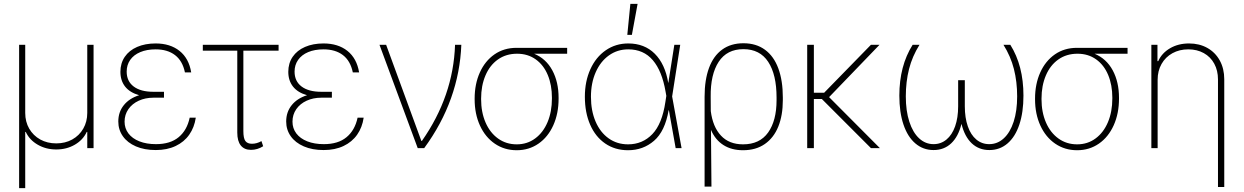

<svg xmlns="http://www.w3.org/2000/svg" viewBox="-20 -760 6381 985"><path d="M78.1 -530.3H109.4V-180.7Q109.4 -135.3 129.9 -99.9Q150.4 -64.5 186.5 -44.4Q222.7 -24.4 268.6 -24.4Q314.5 -24.4 350.6 -44.4Q386.7 -64.5 407.2 -100.1Q427.7 -135.7 427.7 -180.7V-530.3H460V0H427.7V-83H424.8Q405.8 -42 363.8 -17.6Q321.8 6.8 268.6 6.8Q215.8 6.8 173.6 -17.6Q131.3 -42 112.3 -83H109.4V205.1H78.1Z M693.8 -271.5Q646 -285.2 621.8 -315.9Q597.7 -346.7 597.7 -391.6Q597.7 -435.5 620.1 -468.5Q642.6 -501.5 683.6 -519.3Q724.6 -537.1 778.3 -537.1Q853 -537.1 901.1 -498.8Q949.2 -460.4 960.9 -388.7H928.7Q916.5 -447.8 877.9 -477.3Q839.4 -506.8 778.3 -506.8Q733.4 -506.8 699.7 -492.7Q666 -478.5 647.9 -452.6Q629.9 -426.8 629.9 -392.6Q629.9 -343.3 665.8 -316.2Q701.7 -289.1 766.6 -289.1H821.3V-258.8H766.6Q725.6 -258.8 691.9 -243.4Q658.2 -228 638.7 -200Q619.1 -171.9 619.1 -135.7Q619.1 -101.6 638.9 -75.4Q658.7 -49.3 695.1 -34.9Q731.4 -20.5 780.3 -20.5Q853.5 -20.5 896.5 -56.2Q939.5 -91.8 953.1 -156.2H984.4Q977.1 -106.4 950.9 -69.1Q924.8 -31.7 881.1 -11Q837.4 9.8 779.3 9.8Q720.7 9.8 677.2 -9Q633.8 -27.8 610.4 -61Q586.9 -94.2 586.9 -136.7Q586.9 -185.1 615 -220.2Q643.1 -255.4 693.8 -271.5Z M1409.2 -500H1228.5V-87.9Q1228.5 -50.3 1239 -36.4Q1249.5 -22.5 1272.5 -22.5Q1297.4 -22.5 1321.3 -36.1L1330.1 -9.8Q1300.8 8.8 1267.6 8.8Q1233.4 8.8 1215.3 -13.7Q1197.3 -36.1 1197.3 -80.1V-500H1020.5V-530.3H1409.2Z M1555.2 -271.5Q1507.3 -285.2 1483.2 -315.9Q1459 -346.7 1459 -391.6Q1459 -435.5 1481.4 -468.5Q1503.9 -501.5 1544.9 -519.3Q1585.9 -537.1 1639.6 -537.1Q1714.4 -537.1 1762.5 -498.8Q1810.5 -460.4 1822.3 -388.7H1790Q1777.8 -447.8 1739.3 -477.3Q1700.7 -506.8 1639.6 -506.8Q1594.7 -506.8 1561 -492.7Q1527.3 -478.5 1509.3 -452.6Q1491.2 -426.8 1491.2 -392.6Q1491.2 -343.3 1527.1 -316.2Q1563 -289.1 1627.9 -289.1H1682.6V-258.8H1627.9Q1586.9 -258.8 1553.2 -243.4Q1519.5 -228 1500 -200Q1480.5 -171.9 1480.5 -135.7Q1480.5 -101.6 1500.2 -75.4Q1520 -49.3 1556.4 -34.9Q1592.8 -20.5 1641.6 -20.5Q1714.8 -20.5 1757.8 -56.2Q1800.8 -91.8 1814.5 -156.2H1845.7Q1838.4 -106.4 1812.3 -69.1Q1786.1 -31.7 1742.4 -11Q1698.7 9.8 1640.6 9.8Q1582 9.8 1538.6 -9Q1495.1 -27.8 1471.7 -61Q1448.2 -94.2 1448.2 -136.7Q1448.2 -185.1 1476.3 -220.2Q1504.4 -255.4 1555.2 -271.5Z M1926.8 -530.3H1960.9L2141.6 -37.1H2144.5Q2305.7 -267.1 2314.5 -530.3H2346.7Q2341.3 -389.2 2293.7 -255.9Q2246.1 -122.6 2156.2 0H2123Z M2629.9 -514.6H2889.6V-484.4H2720.2Q2781.2 -459 2813.5 -399.2Q2845.7 -339.4 2845.7 -257.8V-253.9Q2845.7 -177.7 2818.6 -117.4Q2791.5 -57.1 2742.7 -23.2Q2693.8 10.7 2630.9 10.7Q2567.9 10.7 2518.8 -22.7Q2469.7 -56.2 2442.4 -115.7Q2415 -175.3 2415 -251V-253.9Q2415 -329.1 2441.7 -388.2Q2468.3 -447.3 2516.8 -481Q2565.4 -514.6 2629.9 -514.6ZM2630.9 -19.5Q2684.6 -19.5 2725.6 -49.8Q2766.6 -80.1 2789.1 -133.5Q2811.5 -187 2811.5 -254.9V-258.8Q2811.5 -323.7 2790.3 -375Q2769 -426.3 2728.5 -455.3Q2688 -484.4 2632.8 -484.4Q2576.2 -484.4 2534.4 -454.8Q2492.7 -425.3 2470.5 -372.8Q2448.2 -320.3 2448.2 -253.9V-251Q2448.2 -184.6 2470.9 -131.8Q2493.7 -79.1 2535.2 -49.3Q2576.7 -19.5 2630.9 -19.5Z M2980.5 -263.7Q2980.5 -342.8 3008.8 -405Q3037.1 -467.3 3087.9 -502.2Q3138.7 -537.1 3203.1 -537.1Q3286.1 -537.1 3339.1 -484.4Q3392.1 -431.6 3408.2 -335H3408.7L3439.5 -530.3H3469.7L3428.2 -265.1L3476.6 0H3446.3L3411.6 -194.3H3410.2Q3391.6 -86.4 3335.4 -37.8Q3279.3 10.7 3202.1 10.7Q3135.3 10.7 3085 -23.7Q3034.7 -58.1 3007.6 -120.4Q2980.5 -182.6 2980.5 -263.7ZM3202.1 -19.5Q3276.4 -19.5 3326.7 -72Q3377 -124.5 3393.6 -237.3L3398.4 -268.1L3394.5 -290Q3376.5 -395.5 3329.1 -451.2Q3281.7 -506.8 3203.1 -506.8Q3147.5 -506.8 3104 -475.8Q3060.5 -444.8 3036.1 -389.4Q3011.7 -334 3011.7 -263.7Q3011.7 -191.9 3035.4 -136.5Q3059.1 -81.1 3102.3 -50.3Q3145.5 -19.5 3202.1 -19.5ZM3213.9 -740.2H3251L3221.7 -581.1H3198.2Z M3793.9 -538.1Q3859.4 -538.1 3904.8 -504.6Q3950.2 -471.2 3973.1 -408.7Q3996.1 -346.2 3996.1 -259.8V-246.1Q3996.1 -168.5 3972.9 -110.8Q3949.7 -53.2 3903.8 -21.2Q3857.9 10.7 3792 10.7Q3732.9 10.7 3691.2 -15.9Q3649.4 -42.5 3627.4 -93.8L3629.9 197.3H3594.7V-263.7Q3594.7 -350.1 3617.4 -411.6Q3640.1 -473.1 3684.8 -505.6Q3729.5 -538.1 3793.9 -538.1ZM3626.5 -189.9Q3636.7 -109.4 3678.5 -64.5Q3720.2 -19.5 3792 -19.5Q3877.4 -19.5 3920.7 -80.3Q3963.9 -141.1 3963.9 -246.1V-259.8Q3963.9 -377.4 3921.1 -442.6Q3878.4 -507.8 3793.9 -507.8Q3709.5 -507.8 3667 -442.9Q3624.5 -377.9 3626 -263.7Z M4155.3 -284.2H4208L4448.2 -530.3H4492.2L4233.4 -261.7L4494.1 0H4448.2L4196.3 -252H4155.3V0H4121.1V-530.3H4155.3Z M4627 -265.6Q4627 -191.4 4645 -135.7Q4663.1 -80.1 4695.3 -50.3Q4727.5 -20.5 4769.5 -20.5Q4807.1 -20.5 4835.7 -44.2Q4864.3 -67.9 4879.9 -111.8Q4895.5 -155.8 4895.5 -214.8V-348.6H4929.7V-214.8Q4929.7 -155.8 4945.1 -111.8Q4960.4 -67.9 4988.8 -44.2Q5017.1 -20.5 5054.7 -20.5Q5097.2 -20.5 5129.6 -50.3Q5162.1 -80.1 5180.2 -135.5Q5198.2 -190.9 5198.2 -265.6Q5198.2 -340.8 5181.6 -406Q5165 -471.2 5127.9 -530.3H5163.1Q5230.5 -423.3 5230.5 -269.5Q5230.5 -184.1 5209.5 -121.1Q5188.5 -58.1 5148.9 -24.2Q5109.4 9.8 5055.7 9.8Q5002 9.8 4965.3 -24.7Q4928.7 -59.1 4912.6 -124.5Q4896.5 -59.1 4859.9 -24.7Q4823.2 9.8 4769.5 9.8Q4715.8 9.8 4676 -24.2Q4636.2 -58.1 4615 -121.1Q4593.8 -184.1 4593.8 -269.5Q4593.8 -421.9 4662.1 -530.3H4697.3Q4660.2 -471.2 4643.6 -406Q4627 -340.8 4627 -265.6Z M5504.9 -514.6H5764.6V-484.4H5595.2Q5656.2 -459 5688.5 -399.2Q5720.7 -339.4 5720.7 -257.8V-253.9Q5720.7 -177.7 5693.6 -117.4Q5666.5 -57.1 5617.7 -23.2Q5568.8 10.7 5505.9 10.7Q5442.9 10.7 5393.8 -22.7Q5344.7 -56.2 5317.4 -115.7Q5290 -175.3 5290 -251V-253.9Q5290 -329.1 5316.7 -388.2Q5343.3 -447.3 5391.8 -481Q5440.4 -514.6 5504.9 -514.6ZM5505.9 -19.5Q5559.6 -19.5 5600.6 -49.8Q5641.6 -80.1 5664.1 -133.5Q5686.5 -187 5686.5 -254.9V-258.8Q5686.5 -323.7 5665.3 -375Q5644 -426.3 5603.5 -455.3Q5563 -484.4 5507.8 -484.4Q5451.2 -484.4 5409.4 -454.8Q5367.7 -425.3 5345.5 -372.8Q5323.2 -320.3 5323.2 -253.9V-251Q5323.2 -184.6 5345.9 -131.8Q5368.7 -79.1 5410.2 -49.3Q5451.7 -19.5 5505.9 -19.5Z M5918.9 0H5886.7V-530.3H5918V-446.3H5921.9Q5940.4 -487.8 5982.7 -512.5Q6024.9 -537.1 6080.1 -537.1Q6132.8 -537.1 6173.8 -514.2Q6214.8 -491.2 6237.8 -449.5Q6260.7 -407.7 6260.7 -353.5V199.2H6228.5V-352.5Q6228.5 -397.9 6209.5 -433.1Q6190.4 -468.3 6155.8 -487.5Q6121.1 -506.8 6076.2 -506.8Q6030.8 -506.8 5994.9 -487.1Q5959 -467.3 5939 -431.9Q5918.9 -396.5 5918.9 -350.6Z"/></svg>

Font: Pretendard Thin
Style: Regular
Weight: 100
Designer: Base glyphs from Inter by Rasmus Andersson; Hangeul glyphs from Noto Sans CJK(Source Han Sans) by Jang Soo-young and Kan
Foundry: Kil Hyung-jin
Version: Version 1.309